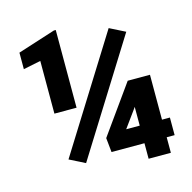

<svg xmlns="http://www.w3.org/2000/svg" viewBox="-104 -812 917 916"><g transform="rotate(-15 354.5 -354.0)"><path d="M250 -708V-324.2H140.6V-584.5L54.7 -566.9V-648.4L240.7 -708ZM572.8 -612.8 225.6 -57.1 148.9 -95.7 496.1 -651.4ZM668 -163.6V-76.7H628.9V0H519V-76.7H356.4L349.1 -147.5L519 -385.3H628.9V-163.6ZM452.1 -163.6H519V-256.3L511.7 -245.6Z"/></g></svg>

Font: Vazirmatn UI Black
Style: Regular
Weight: 900
Designer: Saber Rastikerdar
Foundry: Saber Rastikerdar
Version: Version 33.003